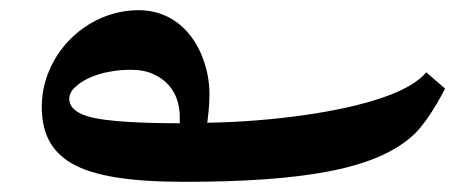

<svg xmlns="http://www.w3.org/2000/svg" viewBox="-20 -492 894 377"><path d="M342 -135C456 -135 549 -141 623 -155C703 -170 759 -195 795 -230C812 -247 832 -276 854 -318L817 -350C802 -332 774 -315 733 -301C651 -272 514 -253 387 -251C394 -304 394 -340 375 -386C352 -439 309 -472 252 -472C219 -472 186 -463 156 -445C95 -408 62 -344 62 -283C62 -231 80 -195 121 -171C165 -146 236 -135 342 -135ZM333 -250C250 -250 193 -254 162 -261C131 -268 116 -281 116 -298C116 -307 121 -316 130 -323C151 -342 191 -355 237 -355C254 -355 271 -352 284 -345C314 -331 333 -302 333 -262Z"/></svg>

Font: Noto Naskh Arabic UI
Style: Bold
Weight: 700
Designer: Monotype Design Team, David Williams, Mohamad Dakak and Nizar Qandah
Foundry: Monotype Imaging Inc.
Version: Version 2.016